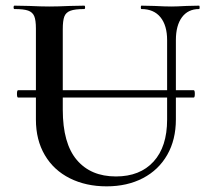

<svg xmlns="http://www.w3.org/2000/svg" viewBox="-20 -645 741 679"><path d="M40 -313Q40 -326 44 -326H665Q669 -326 669 -313Q669 -300 665 -300H44Q40 -300 40 -313ZM480 -613Q478 -613 478 -619Q478 -625 480 -625L526 -624Q564 -622 586 -622Q604 -622 640 -624L684 -625Q686 -625 686 -619Q686 -613 684 -613Q645 -613 623.5 -584Q602 -555 602 -503V-223Q602 -151 571.5 -97.5Q541 -44 485.5 -15Q430 14 357 14Q284 14 227 -14.5Q170 -43 138.5 -96.5Q107 -150 107 -222V-544Q107 -574 101 -588Q95 -602 79.5 -607.5Q64 -613 31 -613Q28 -613 28 -619Q28 -625 31 -625L83 -624Q127 -622 154 -622Q184 -622 228 -624L278 -625Q281 -625 281 -619Q281 -613 278 -613Q245 -613 229 -607Q213 -601 207.5 -586.5Q202 -572 202 -542V-257Q202 -138 251.5 -79.5Q301 -21 390 -21Q475 -21 523 -73.5Q571 -126 571 -222V-503Q571 -555 547.5 -584Q524 -613 480 -613Z"/></svg>

Font: Cormorant SC SemiBold
Style: Regular
Weight: 600
Designer: Christian Thalmann (Catharsis Fonts)
Foundry: Catharsis Fonts
Version: Version 4.000